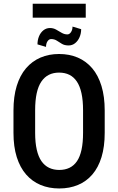

<svg xmlns="http://www.w3.org/2000/svg" viewBox="-20 -1014 643 1043"><path d="M548.8 -413.6V-292.5Q548.8 -217.3 531.5 -160.6Q514.2 -104 481.7 -66.2Q449.2 -28.3 403.6 -9.3Q357.9 9.8 301.8 9.8Q246.1 9.8 200.4 -9.3Q154.8 -28.3 121.8 -66.2Q88.9 -104 71 -160.6Q53.2 -217.3 53.2 -292.5V-413.6Q53.2 -489.7 70.8 -547.1Q88.4 -604.5 121.3 -643.1Q154.3 -681.6 200 -701.2Q245.6 -720.7 300.8 -720.7Q356.9 -720.7 402.6 -701.2Q448.2 -681.6 481 -643.1Q513.7 -604.5 531.2 -547.1Q548.8 -489.7 548.8 -413.6ZM431.2 -292.5V-414.6Q431.2 -468.8 422.6 -507.6Q414.1 -546.4 397.5 -571Q380.9 -595.7 356.7 -607.7Q332.5 -619.6 300.8 -619.6Q270 -619.6 245.8 -607.7Q221.7 -595.7 204.8 -571Q188 -546.4 179.4 -507.6Q170.9 -468.8 170.9 -414.6V-292.5Q170.9 -239.3 179.7 -200.9Q188.5 -162.6 205.3 -138.4Q222.2 -114.3 246.6 -102.5Q271 -90.8 301.8 -90.8Q333 -90.8 357.4 -102.5Q381.8 -114.3 398.2 -138.4Q414.6 -162.6 422.9 -200.9Q431.2 -239.3 431.2 -292.5ZM374 -869.6 420.9 -855.5Q420.9 -832 412.1 -811.8Q403.3 -791.5 387.9 -779.3Q372.6 -767.1 352.5 -767.1Q330.6 -767.1 316.2 -775.9Q301.8 -784.7 288.6 -793.2Q275.4 -801.8 257.8 -801.8Q246.1 -801.8 238 -789.6Q230 -777.3 230 -759.3L183.6 -772.9Q183.6 -796.4 191.9 -816.7Q200.2 -836.9 215.8 -849.4Q231.4 -861.8 251.5 -861.8Q269.5 -861.8 284.7 -853.3Q299.8 -844.7 314.7 -835.9Q329.6 -827.1 346.2 -827.1Q357.4 -827.1 365.7 -839.6Q374 -852.1 374 -869.6ZM445.8 -993.7V-918H157.7V-993.7Z"/></svg>

Font: Roboto Condensed Medium
Style: Regular
Weight: 500
Designer: Christian Robertson
Foundry: Google
Version: Version 3.0